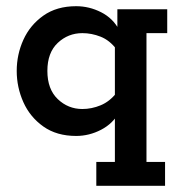

<svg xmlns="http://www.w3.org/2000/svg" viewBox="-20 -429 571 620"><path d="M291 171V94H351V-67H365Q345 -30 306.5 -10Q268 10 226 10Q163 10 120 -20.5Q77 -51 55.5 -99Q34 -147 34 -200Q34 -253 55.5 -300.5Q77 -348 120 -378.5Q163 -409 226 -409Q268 -409 306.5 -389.5Q345 -370 365 -332H359V-399H520V-322H453V94H513V171ZM246 -77Q276 -77 305 -89Q334 -101 356 -129L351 -87V-308L356 -270Q334 -299 305 -310.5Q276 -322 246 -322Q200 -322 166.5 -290.5Q133 -259 133 -200Q133 -141 166.5 -109Q200 -77 246 -77Z"/></svg>

Font: Rokkitt SemiBold SemiBold
Style: Regular
Weight: 600
Version: Version 3.103